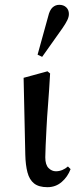

<svg xmlns="http://www.w3.org/2000/svg" viewBox="-20 -764 313 797"><path d="M177 13Q141 13 121.5 -2.5Q102 -18 94 -48.5Q86 -79 85 -122L78 -441L177 -468L188 -459Q184 -387 179.5 -330.5Q175 -274 173 -232Q171 -190 169.5 -160Q168 -130 168 -111Q168 -80 181.5 -66.5Q195 -53 212 -53Q226 -53 239 -58.5Q252 -64 262 -73L273 -62Q261 -30 236 -8.5Q211 13 177 13ZM136 -537 180 -696Q186 -722 198 -733Q210 -744 226 -744Q244 -744 255 -733.5Q266 -723 266 -706Q266 -694 259.5 -680.5Q253 -667 240 -648L155 -528Z"/></svg>

Font: Source Serif 4 60pt SemiBold
Style: Regular
Weight: 600
Version: Version 4.004;hotconv 1.0.116;makeotfexe 2.5.65601